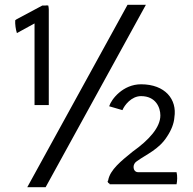

<svg xmlns="http://www.w3.org/2000/svg" viewBox="-20 -749 798 795"><path d="M434 12V14H711C714 2 715 -22 711 -36H552C539 -36 533 -47 533 -57C533 -66 537 -75 546 -81C586 -110 638 -130 672 -184C690 -211 700 -238 702 -262V-263C714 -337 664 -400 564 -400C489 -400 441 -338 432 -309L487 -293C495 -313 524 -351 564 -351C625 -351 644 -304 644 -271C644 -222 598 -170 529 -121C481 -82 436 -46 428 -3V-2C427 -1 424 3 426 3L427 6C427 8 433 11 434 12ZM123 -314H182V-710C182 -715 181 -720 180 -726C176 -727 171 -727 167 -726H155L54 -672C50 -670 46 -668 43 -665C42 -649 45 -627 50 -612L123 -652ZM169 26 584 -729H508L93 26Z"/></svg>

Font: Bluebird
Style: Li
Weight: 300
Designer: Jasper
Foundry: Cannot Into Space Fonts
Version: Version 0.98